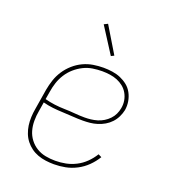

<svg xmlns="http://www.w3.org/2000/svg" viewBox="-138 -860 876 973"><g transform="rotate(20 300.0 -373.5)"><path d="M263 8Q241 8 218.5 5Q196 2 175.5 -5.5Q155 -13 138 -25.5Q121 -38 108 -54.5Q95 -71 87 -91.5Q79 -112 76 -133.5Q73 -155 74 -178Q75 -201 79 -223L97 -333Q102 -361 111 -388Q120 -415 136 -439.5Q152 -464 174.5 -484Q197 -504 223.5 -516.5Q250 -529 278 -533.5Q306 -538 333 -538Q357 -538 381 -534.5Q405 -531 426 -522Q447 -513 464.5 -499Q482 -485 493 -464.5Q504 -444 508 -420.5Q512 -397 508 -373Q504 -354 495 -335.5Q486 -317 472 -302Q458 -287 440 -276.5Q422 -266 402.5 -260Q383 -254 363.5 -252Q344 -250 325 -250Q297 -250 269.5 -252Q242 -254 214.5 -255Q187 -256 160.5 -259Q134 -262 108 -269L100 -220Q95 -193 95 -165.5Q95 -138 102 -113.5Q109 -89 124.5 -68.5Q140 -48 162 -34.5Q184 -21 210 -16Q236 -11 263 -11Q291 -11 319 -16.5Q347 -22 373.5 -35.5Q400 -49 421.5 -70Q443 -91 459 -117L477 -108Q460 -80 436.5 -57Q413 -34 384 -19Q355 -4 324.5 2Q294 8 263 8ZM328 -268Q345 -268 362 -270Q379 -272 396 -277Q413 -282 428.5 -291.5Q444 -301 456.5 -314Q469 -327 476.5 -343Q484 -359 487 -376Q491 -397 487.5 -417.5Q484 -438 474 -455.5Q464 -473 448.5 -485.5Q433 -498 414.5 -505.5Q396 -513 375 -516Q354 -519 333 -519Q308 -519 282 -515Q256 -511 232 -499Q208 -487 187.5 -469Q167 -451 152.5 -428Q138 -405 130 -380.5Q122 -356 118 -330L111 -288Q137 -281 164 -277.5Q191 -274 218.5 -273.5Q246 -273 273.5 -270.5Q301 -268 328 -268ZM347 -606 258 -745 278 -755 363 -614Z"/></g></svg>

Font: Iosevka Curly Slab ThEx
Style: Italic
Weight: 100
Width: 7
Italic angle: -9°
Monospace: yes
Designer: Belleve Invis
Foundry: Belleve Invis
Version: Version 11.1.0; ttfautohint (v1.8.3)